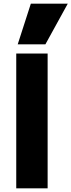

<svg xmlns="http://www.w3.org/2000/svg" viewBox="-20 -1020 387 1040"><path d="M68 0V-730H238V0ZM226 -780H76L147 -1000H347Z"/></svg>

Font: M PLUS 1 ExtraBold
Style: Regular
Weight: 800
Designer: Coji Morishita
Foundry: UNDERFOREST DESIGN
Version: Version 1.001